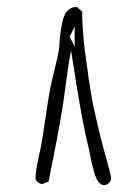

<svg xmlns="http://www.w3.org/2000/svg" viewBox="-20 -709 403 560"><path d="M304.2 -188.5Q304.2 -181.6 297.6 -175.3Q291 -168.9 284.2 -168.9Q274.9 -168.9 267.3 -178.5Q259.8 -188 254.9 -205.6Q249 -224.6 242.2 -259.8Q239.7 -274.4 238.8 -276.9Q217.8 -357.9 187.5 -561Q180.7 -531.7 171.4 -460Q165.5 -414.1 162.6 -397.5Q150.9 -323.2 121.6 -179.7L102.5 -171.9Q94.2 -173.8 88.9 -179Q83.5 -184.1 83.5 -189.9Q83.5 -211.4 98.6 -277.3Q101.1 -287.1 112.3 -362.3Q121.1 -422.4 124.8 -442.4Q128.4 -462.4 139.6 -507.3Q148.4 -544.4 151.9 -563Q153.3 -574.7 153.8 -585.4Q155.8 -617.2 162.6 -648.4Q167.5 -668.5 178.2 -679Q189 -689.5 204.1 -688.5L219.7 -675.3Q219.7 -641.6 223.6 -597.7Q225.6 -571.3 232.9 -522.5Q237.3 -487.3 243.7 -446.8Q251 -397.5 277.3 -293.5L285.6 -262.7Q286.1 -261.2 294.9 -228.5L298.3 -216.3Q304.2 -193.4 304.2 -188.5ZM197.8 -631.3 183.1 -602.1 197.8 -572.8Z"/></svg>

Font: Amatica SC
Style: Bold
Weight: 400
Designer: Vernon Adams, Ben Nathan
Foundry: newtypography
Version: Version 2.000